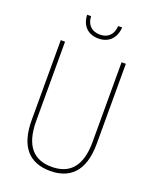

<svg xmlns="http://www.w3.org/2000/svg" viewBox="-165 -995 884 1098"><g transform="rotate(20 277.0 -446.0)"><path d="M384 -902H360C357 -853 330 -820 278 -820C226 -820 197 -852 195 -902H171C174 -832 217 -796 277 -796C340 -796 380 -836 384 -902ZM475 -228V-714H449V-228C449 -72 379 -15 277 -15C169 -15 105 -79 105 -232V-714H79V-228C79 -66 150 10 277 10C390 10 475 -52 475 -228Z"/></g></svg>

Font: Noto Sans Sinhala Condensed Thin
Style: Regular
Weight: 100
Width: 3
Designer: Jelle Bosma - Monotype Design Team
Foundry: Monotype Imaging Inc.
Version: Version 2.006